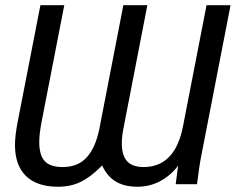

<svg xmlns="http://www.w3.org/2000/svg" viewBox="-20 -708 906 738"><path d="M508.3 9.8Q466.3 9.8 437 -3.9Q415.5 -13.7 399.4 -31Q383.3 -48.3 372.6 -72.3Q359.4 -58.6 346.9 -47.9Q334.5 -37.1 322.3 -28.3Q293 -7.3 264.4 1.2Q235.8 9.8 203.6 9.8Q122.6 9.8 80.1 -31.2Q37.6 -72.3 37.6 -150.9Q37.6 -186 47.9 -239.3L135.3 -688H227.1L139.6 -238.3Q130.9 -192.9 130.9 -161.6Q130.9 -111.3 152.1 -88.6Q173.3 -65.9 220.7 -65.9Q279.8 -65.9 313.7 -103.5Q347.7 -141.1 362.3 -214.8L454.1 -688H546.4L456.1 -222.7Q448.2 -185.5 448.2 -157.2Q448.2 -110.8 468.5 -88.4Q488.8 -65.9 532.2 -65.9Q592.8 -65.9 630.6 -105.5Q668.5 -145 683.6 -223.6L773.9 -688H866.2L754.4 -112.8Q749.5 -88.9 745.4 -60.8Q741.2 -32.7 737.3 0H655.3L664.6 -71.3L663.1 -69.3Q634.8 -32.2 594.7 -11.2Q554.7 9.8 508.3 9.8Z"/></svg>

Font: Arimo
Style: Italic
Weight: 400
Italic angle: -12°
Designer: Steve Matteson
Foundry: Monotype Imaging Inc.
Version: Version 1.33